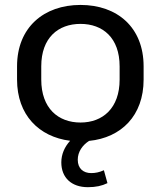

<svg xmlns="http://www.w3.org/2000/svg" viewBox="-20 -569 655 786"><path d="M339.8 197.3C372.1 197.3 397 191.9 419.9 180.7L405.3 127.9C387.2 136.2 370.6 139.6 353.5 139.6C321.3 139.6 298.3 121.1 298.3 85C298.3 52.2 317.9 24.9 344.7 7.8C476.6 -5.4 567.9 -95.7 567.9 -243.2V-297.4C567.9 -457 460 -548.8 309.6 -548.8C159.7 -548.8 49.8 -457 49.8 -297.4V-243.2C49.8 -98.6 139.2 -8.8 267.1 7.3C244.1 32.7 231 63 231 95.7C231 158.7 272.9 197.3 339.8 197.3ZM309.6 -67.4C218.3 -67.4 148.9 -125.5 148.9 -243.2V-297.4C148.9 -414.6 218.3 -471.2 309.6 -471.2C400.4 -471.2 469.7 -414.6 469.7 -297.4V-243.2C469.7 -126 400.4 -67.4 309.6 -67.4Z"/></svg>

Font: Winston
Style: Regular
Weight: 400
Designer: Vernon Adams, Kim Jin-seong, David Berlow, Cristiano Sobral
Foundry: The Winston Project Authors
Version: Version 3.004